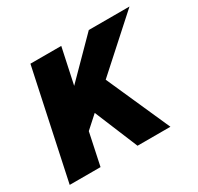

<svg xmlns="http://www.w3.org/2000/svg" viewBox="-118 -667 836 809"><g transform="rotate(-30 299.5 -262.5)"><path d="M5 0 117 -525H267L230 -352L401 -525H599L358 -308L495 0H335L248 -210L188 -156L155 0Z"/></g></svg>

Font: Radio Canada
Style: Italic
Weight: 400
Italic angle: -12°
Designer: Charles Daoud, Etienne Aubert Bonn, Alexandre Saumier Demers, Jacques Le Bailly
Foundry: Radio-Canada
Version: Version 2.104;gftools[0.9.28.dev5+ged2979d]